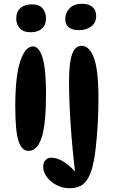

<svg xmlns="http://www.w3.org/2000/svg" viewBox="-20 -790 603 1018"><path d="M149 -767Q189 -767 206.5 -745Q224 -723 224 -694Q224 -658 202.5 -638.5Q181 -619 142 -619Q104 -619 85 -640.5Q66 -662 66 -691Q66 -729 89 -748Q112 -767 149 -767ZM155 -544Q187 -544 205.5 -484Q224 -424 224 -293Q224 -132 201 -61Q178 10 131 10Q95 10 78 -42.5Q61 -95 61 -226Q61 -387 87.5 -465.5Q114 -544 155 -544ZM351 208Q311 208 279 191Q247 174 228 148Q209 122 209 95Q209 72 221 59Q233 46 252 46Q285 46 323 71Q361 96 395 140L380 138Q363 -2 354.5 -130.5Q346 -259 346 -361Q346 -454 361.5 -500.5Q377 -547 413 -547Q454 -547 478 -483Q502 -419 502 -267Q502 -200 498 -129.5Q494 -59 486.5 4Q479 67 466 110Q450 162 422.5 185Q395 208 351 208ZM397 -630Q365 -630 345.5 -644.5Q326 -659 326 -689Q326 -723 349.5 -746.5Q373 -770 416 -770Q452 -770 471 -752.5Q490 -735 490 -706Q490 -670 464 -650Q438 -630 397 -630Z"/></svg>

Font: DynaPuff
Style: Regular
Weight: 400
Designer: Toshi Omagari, Jennifer Daniel
Foundry: Google Fonts
Version: Version 2.000